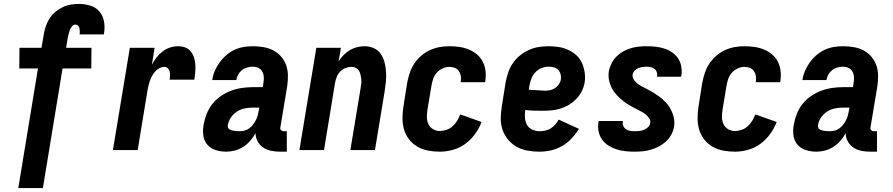

<svg xmlns="http://www.w3.org/2000/svg" viewBox="-20 -763 4540 976"><path d="M73 193 173 -415H78L79 -520H191L202 -585Q205 -606 212 -627Q219 -648 230.5 -667Q242 -686 259.5 -701Q277 -716 297.5 -726Q318 -736 339 -739.5Q360 -743 381 -743Q411 -743 439 -734.5Q467 -726 485 -705Q503 -684 508.5 -655Q514 -626 509 -596L508 -588H384L385 -591Q386 -598 385.5 -606Q385 -614 383.5 -621Q382 -628 376.5 -633Q371 -638 363 -638Q353 -638 345.5 -628.5Q338 -619 334.5 -609Q331 -599 328.5 -589Q326 -579 324 -568L316 -520H445L444 -415H298L198 193Z M554 0 640 -520H766L752 -434Q762 -453 775.5 -470.5Q789 -488 806.5 -501.5Q824 -515 844.5 -521.5Q865 -528 885 -528Q905 -528 922 -521.5Q939 -515 950 -501Q961 -487 966.5 -469.5Q972 -452 973 -433.5Q974 -415 972.5 -396Q971 -377 968 -358H842Q844 -368 844.5 -378.5Q845 -389 842.5 -399Q840 -409 833 -416Q826 -423 816 -423Q803 -423 790.5 -416.5Q778 -410 768.5 -399Q759 -388 752.5 -376Q746 -364 741.5 -351Q737 -338 734 -325Q731 -312 729 -299L680 0Z M1130 8Q1103 8 1077 0Q1051 -8 1034 -27.5Q1017 -47 1013.5 -74Q1010 -101 1015 -129Q1020 -157 1030.5 -184Q1041 -211 1059.5 -234.5Q1078 -258 1103 -275Q1128 -292 1155 -302Q1182 -312 1210.5 -316Q1239 -320 1266 -320H1316L1319 -342Q1322 -357 1321 -372Q1320 -387 1313 -399.5Q1306 -412 1293 -418Q1280 -424 1265 -424Q1251 -424 1236.5 -420Q1222 -416 1210 -406.5Q1198 -397 1190.5 -383.5Q1183 -370 1181 -356H1059Q1062 -379 1071.5 -401.5Q1081 -424 1095.5 -444.5Q1110 -465 1129.5 -482Q1149 -499 1171.5 -509.5Q1194 -520 1217.5 -524Q1241 -528 1264 -528Q1292 -528 1319 -523.5Q1346 -519 1369 -507Q1392 -495 1409 -475.5Q1426 -456 1434.5 -432Q1443 -408 1443.5 -380.5Q1444 -353 1440 -325L1405 -115Q1403 -107 1408.5 -101.5Q1414 -96 1421 -96H1438V8H1403Q1380 8 1358 3.5Q1336 -1 1318 -13Q1300 -25 1289.5 -44.5Q1279 -64 1279 -86Q1268 -66 1252.5 -48Q1237 -30 1217 -17Q1197 -4 1174.5 2Q1152 8 1130 8ZM1197 -96Q1210 -96 1223 -99Q1236 -102 1247 -110.5Q1258 -119 1266.5 -130Q1275 -141 1281 -153Q1287 -165 1290.5 -178Q1294 -191 1296 -204L1298 -216H1265Q1245 -216 1224.5 -212Q1204 -208 1185 -196Q1166 -184 1153.5 -165.5Q1141 -147 1138 -126Q1137 -120 1139.5 -114Q1142 -108 1147 -105Q1152 -102 1158 -100.5Q1164 -99 1170.5 -98Q1177 -97 1183.5 -96.5Q1190 -96 1197 -96Z M1502 0 1588 -520H1713L1701 -451Q1712 -468 1726.5 -483Q1741 -498 1758 -508Q1775 -518 1794.5 -523Q1814 -528 1833 -528Q1858 -528 1880.5 -518Q1903 -508 1916 -488.5Q1929 -469 1935 -445.5Q1941 -422 1942.5 -397Q1944 -372 1941.5 -347Q1939 -322 1935 -297L1886 0H1761L1813 -314Q1815 -326 1816.5 -338Q1818 -350 1816.5 -361.5Q1815 -373 1812.5 -384Q1810 -395 1804 -404.5Q1798 -414 1787.5 -418.5Q1777 -423 1765 -423Q1750 -423 1734.5 -416.5Q1719 -410 1708 -398Q1697 -386 1691.5 -371Q1686 -356 1683 -341L1627 0Z M2216 8Q2185 8 2156 2.5Q2127 -3 2102 -17.5Q2077 -32 2059.5 -54.5Q2042 -77 2034 -104.5Q2026 -132 2026 -162.5Q2026 -193 2031 -223L2050 -343Q2055 -368 2063 -392.5Q2071 -417 2085.5 -439Q2100 -461 2120.5 -479Q2141 -497 2165 -508Q2189 -519 2214 -523.5Q2239 -528 2264 -528Q2290 -528 2315 -524.5Q2340 -521 2363 -511.5Q2386 -502 2404.5 -486.5Q2423 -471 2434 -449.5Q2445 -428 2448 -402.5Q2451 -377 2447 -351L2446 -345H2322V-348Q2325 -362 2322.5 -376.5Q2320 -391 2312.5 -402Q2305 -413 2292 -418Q2279 -423 2264 -423Q2247 -423 2229.5 -415Q2212 -407 2199.5 -392.5Q2187 -378 2181.5 -361Q2176 -344 2173 -326L2153 -206Q2150 -187 2150 -168Q2150 -149 2157.5 -132.5Q2165 -116 2181 -106.5Q2197 -97 2216 -97Q2233 -97 2250 -103Q2267 -109 2280.5 -121Q2294 -133 2303.5 -148.5Q2313 -164 2319 -181L2335 -176L2428 -143Q2416 -111 2395 -82Q2374 -53 2345.5 -32Q2317 -11 2283 -1.5Q2249 8 2216 8Z M2722 8Q2691 8 2661 2.5Q2631 -3 2606 -17Q2581 -31 2562.5 -53.5Q2544 -76 2534.5 -103.5Q2525 -131 2525.5 -162Q2526 -193 2531 -223L2550 -343Q2555 -368 2563 -393Q2571 -418 2586 -440.5Q2601 -463 2622.5 -480.5Q2644 -498 2668.5 -509Q2693 -520 2718 -524Q2743 -528 2768 -528Q2795 -528 2820.5 -524Q2846 -520 2868.5 -509.5Q2891 -499 2909.5 -482.5Q2928 -466 2938 -443.5Q2948 -421 2952 -395.5Q2956 -370 2952 -344Q2948 -321 2937.5 -299.5Q2927 -278 2910 -260.5Q2893 -243 2872.5 -230.5Q2852 -218 2829 -211Q2806 -204 2784 -202Q2762 -200 2739 -200Q2717 -200 2694.5 -200.5Q2672 -201 2650 -204Q2647 -184 2648.5 -164.5Q2650 -145 2658.5 -129Q2667 -113 2685 -104.5Q2703 -96 2723 -96Q2737 -96 2751.5 -99Q2766 -102 2779 -110Q2792 -118 2802.5 -130Q2813 -142 2820 -155L2923 -108Q2907 -82 2885.5 -59Q2864 -36 2837 -20.5Q2810 -5 2780.5 1.5Q2751 8 2722 8ZM2752 -302Q2765 -302 2778 -305Q2791 -308 2802 -315.5Q2813 -323 2821 -334.5Q2829 -346 2831 -359Q2833 -373 2829.5 -386Q2826 -399 2817.5 -408Q2809 -417 2796 -420.5Q2783 -424 2769 -424Q2751 -424 2733 -417Q2715 -410 2701.5 -395.5Q2688 -381 2681 -363Q2674 -345 2671 -327L2668 -307Q2678 -306 2688.5 -305.5Q2699 -305 2709.5 -304.5Q2720 -304 2730.5 -303Q2741 -302 2752 -302Z M3205 8Q3181 8 3158 5.5Q3135 3 3113.5 -4Q3092 -11 3073 -23Q3054 -35 3041 -53Q3028 -71 3023 -94Q3018 -117 3022 -141Q3022 -142 3022.5 -144Q3023 -146 3024 -148H3146V-145Q3144 -133 3148.5 -122.5Q3153 -112 3162 -106Q3171 -100 3182.5 -98Q3194 -96 3206 -96Q3218 -96 3229.5 -97Q3241 -98 3252 -102.5Q3263 -107 3273 -115.5Q3283 -124 3285 -136Q3288 -150 3280.5 -161Q3273 -172 3263 -180.5Q3253 -189 3241.5 -195Q3230 -201 3218.5 -207Q3207 -213 3195.5 -219Q3184 -225 3173 -232Q3162 -239 3152 -246.5Q3142 -254 3132.5 -262.5Q3123 -271 3114.5 -280.5Q3106 -290 3098.5 -301Q3091 -312 3086 -323.5Q3081 -335 3077.5 -348Q3074 -361 3073.5 -374.5Q3073 -388 3075 -402Q3079 -422 3089 -441.5Q3099 -461 3114 -476Q3129 -491 3148 -501.5Q3167 -512 3187 -518Q3207 -524 3227.5 -526Q3248 -528 3268 -528Q3291 -528 3313.5 -525.5Q3336 -523 3357.5 -516Q3379 -509 3397 -496.5Q3415 -484 3427 -466Q3439 -448 3443 -425.5Q3447 -403 3444 -380Q3443 -378 3443 -376.5Q3443 -375 3441 -373H3319L3320 -375Q3322 -386 3318.5 -396.5Q3315 -407 3307 -413Q3299 -419 3289 -421.5Q3279 -424 3268 -424Q3257 -424 3246 -422.5Q3235 -421 3225 -417Q3215 -413 3206.5 -404.5Q3198 -396 3196 -385Q3194 -371 3201 -359.5Q3208 -348 3218 -340Q3228 -332 3239.5 -325.5Q3251 -319 3262.5 -313.5Q3274 -308 3285.5 -301.5Q3297 -295 3307.5 -288Q3318 -281 3329 -273.5Q3340 -266 3349 -257.5Q3358 -249 3367 -239.5Q3376 -230 3382.5 -219.5Q3389 -209 3394.5 -197Q3400 -185 3403.5 -172Q3407 -159 3408 -145.5Q3409 -132 3406 -118Q3403 -98 3392 -78Q3381 -58 3364.5 -43Q3348 -28 3328.5 -18Q3309 -8 3288.5 -2Q3268 4 3247 6Q3226 8 3205 8Z M3716 8Q3685 8 3656 2.5Q3627 -3 3602 -17.5Q3577 -32 3559.5 -54.5Q3542 -77 3534 -104.5Q3526 -132 3526 -162.5Q3526 -193 3531 -223L3550 -343Q3555 -368 3563 -392.5Q3571 -417 3585.5 -439Q3600 -461 3620.5 -479Q3641 -497 3665 -508Q3689 -519 3714 -523.5Q3739 -528 3764 -528Q3790 -528 3815 -524.5Q3840 -521 3863 -511.5Q3886 -502 3904.5 -486.5Q3923 -471 3934 -449.5Q3945 -428 3948 -402.5Q3951 -377 3947 -351L3946 -345H3822V-348Q3825 -362 3822.5 -376.5Q3820 -391 3812.5 -402Q3805 -413 3792 -418Q3779 -423 3764 -423Q3747 -423 3729.5 -415Q3712 -407 3699.5 -392.5Q3687 -378 3681.5 -361Q3676 -344 3673 -326L3653 -206Q3650 -187 3650 -168Q3650 -149 3657.5 -132.5Q3665 -116 3681 -106.5Q3697 -97 3716 -97Q3733 -97 3750 -103Q3767 -109 3780.5 -121Q3794 -133 3803.5 -148.5Q3813 -164 3819 -181L3835 -176L3928 -143Q3916 -111 3895 -82Q3874 -53 3845.5 -32Q3817 -11 3783 -1.5Q3749 8 3716 8Z M4130 8Q4103 8 4077 0Q4051 -8 4034 -27.5Q4017 -47 4013.5 -74Q4010 -101 4015 -129Q4020 -157 4030.5 -184Q4041 -211 4059.5 -234.5Q4078 -258 4103 -275Q4128 -292 4155 -302Q4182 -312 4210.5 -316Q4239 -320 4266 -320H4316L4319 -342Q4322 -357 4321 -372Q4320 -387 4313 -399.5Q4306 -412 4293 -418Q4280 -424 4265 -424Q4251 -424 4236.5 -420Q4222 -416 4210 -406.5Q4198 -397 4190.5 -383.5Q4183 -370 4181 -356H4059Q4062 -379 4071.5 -401.5Q4081 -424 4095.5 -444.5Q4110 -465 4129.5 -482Q4149 -499 4171.5 -509.5Q4194 -520 4217.5 -524Q4241 -528 4264 -528Q4292 -528 4319 -523.5Q4346 -519 4369 -507Q4392 -495 4409 -475.5Q4426 -456 4434.5 -432Q4443 -408 4443.5 -380.5Q4444 -353 4440 -325L4405 -115Q4403 -107 4408.5 -101.5Q4414 -96 4421 -96H4438V8H4403Q4380 8 4358 3.5Q4336 -1 4318 -13Q4300 -25 4289.5 -44.5Q4279 -64 4279 -86Q4268 -66 4252.5 -48Q4237 -30 4217 -17Q4197 -4 4174.5 2Q4152 8 4130 8ZM4197 -96Q4210 -96 4223 -99Q4236 -102 4247 -110.5Q4258 -119 4266.5 -130Q4275 -141 4281 -153Q4287 -165 4290.5 -178Q4294 -191 4296 -204L4298 -216H4265Q4245 -216 4224.5 -212Q4204 -208 4185 -196Q4166 -184 4153.5 -165.5Q4141 -147 4138 -126Q4137 -120 4139.5 -114Q4142 -108 4147 -105Q4152 -102 4158 -100.5Q4164 -99 4170.5 -98Q4177 -97 4183.5 -96.5Q4190 -96 4197 -96Z"/></svg>

Font: Iosevka SS18 Extrabold
Style: Italic
Weight: 800
Italic angle: -9°
Monospace: yes
Designer: Belleve Invis
Foundry: Belleve Invis
Version: Version 25.1.1; ttfautohint (v1.8.4)